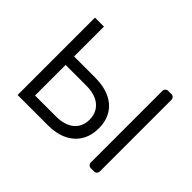

<svg xmlns="http://www.w3.org/2000/svg" viewBox="-114 -751 957 957"><g transform="rotate(45 364.0 -272.5)"><path d="M147.7 -545.5V-334.9H296.5Q356.9 -334.9 400.2 -314.8Q443.5 -294.7 466.1 -257.3Q488.6 -219.8 488.6 -169Q488.6 -118.3 466.3 -80.3Q443.5 -41.5 400.4 -20.8Q357.2 0 296.5 0H84.5V-545.5ZM296.5 -59.7Q335.2 -59.7 364.3 -72.1Q393.5 -84.5 409.4 -108.7Q425.4 -132.8 425.4 -166.2Q425.4 -200.3 409.4 -225Q393.5 -249.6 364.3 -262.4Q335.2 -275.2 296.5 -275.2H147.7V-59.7ZM580.3 -524.9Q580.3 -533.4 586.3 -539.4Q592.3 -545.5 600.9 -545.5H623.2Q631.7 -545.5 637.8 -539.4Q643.8 -533.4 643.8 -524.9V-21Q643.8 -12.1 637.8 -6Q631.7 0 623.2 0H600.9Q592.3 0 586.3 -6Q580.3 -12.1 580.3 -21Z"/></g></svg>

Font: DeltaSans Light
Style: Regular
Weight: 300
Designer: Rasmus Andersson
Foundry: rsms
Version: Version 3.012